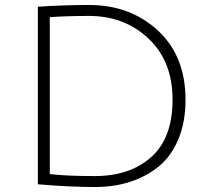

<svg xmlns="http://www.w3.org/2000/svg" viewBox="-20 -742 855 771"><path d="M361 -35Q502 -35 587.5 -111.5Q673 -188 673 -342Q673 -496 576.5 -587Q480 -678 338 -678Q247 -678 180 -673V-43Q245 -35 361 -35ZM338 -722Q503 -722 614 -619.5Q725 -517 725 -341Q725 -252 696.5 -183.5Q668 -115 618 -74Q515 9 361 9Q260 9 132 -2V-715Q234 -722 338 -722Z"/></svg>

Font: Julius Sans One
Style: Regular
Weight: 400
Designer: Luciano Vergara
Foundry: LatinoType
Version: Version 1.001